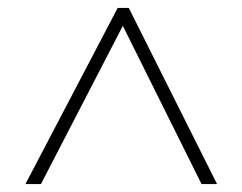

<svg xmlns="http://www.w3.org/2000/svg" viewBox="-20 -739 610 483"><path d="M44 -276 276 -719H304L526 -276H487L289 -674L83 -276Z"/></svg>

Font: Noto Sans Arabic UI XLt
Style: Regular
Weight: 200
Designer: Monotype Design Team, Nadine Chahine and Nizar Qandah
Foundry: Monotype Imaging Inc.
Version: Version 2.010; ttfautohint (v1.8.4.7-5d5b)